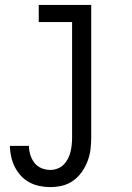

<svg xmlns="http://www.w3.org/2000/svg" viewBox="-20 -540 540 783"><path d="M185 223Q163 223 141 218.5Q119 214 99.5 203.5Q80 193 65 176.5Q50 160 40 140Q30 120 25.5 98.5Q21 77 20 55H98Q98 73 103.5 91Q109 109 120 123.5Q131 138 148.5 145.5Q166 153 185 153Q200 153 214.5 147.5Q229 142 239.5 131.5Q250 121 257 107.5Q264 94 267.5 79.5Q271 65 272.5 50Q274 35 274 20V-450H138V-520H352V20Q352 45 349 69.5Q346 94 337 117.5Q328 141 313.5 161.5Q299 182 279 196.5Q259 211 234.5 217Q210 223 185 223Z"/></svg>

Font: Iosevka Curly
Style: Regular
Weight: 400
Monospace: yes
Designer: Belleve Invis
Foundry: Belleve Invis
Version: Version 22.1.2; ttfautohint (v1.8.4)